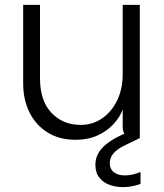

<svg xmlns="http://www.w3.org/2000/svg" viewBox="-20 -566 673 787"><path d="M290 7Q223 7 175 -23Q127 -53 101 -105Q75 -157 75 -224V-546H144V-244Q144 -153 191 -103.5Q238 -54 311 -54Q359 -54 398 -80.5Q437 -107 460 -154Q483 -201 483 -264V-546H553V0H527Q507 0 495 -11.5Q483 -23 483 -44V-117Q471 -85 444.5 -56.5Q418 -28 379 -10.5Q340 7 290 7ZM534 -38 553 0 493 29Q458 46 444 64Q430 82 430 102Q430 127 447 140Q464 153 492 153Q522 153 556 139V188Q540 194 521 197.5Q502 201 484 201Q456 201 430 192Q404 183 387.5 162.5Q371 142 371 109Q371 86 381.5 65Q392 44 416 24.5Q440 5 479 -13Z"/></svg>

Font: Parkinsans Light
Style: Regular
Weight: 300
Designer: Red Stone, Indian Type Foundry
Foundry: Indian Type Foundry
Version: Version 1.000